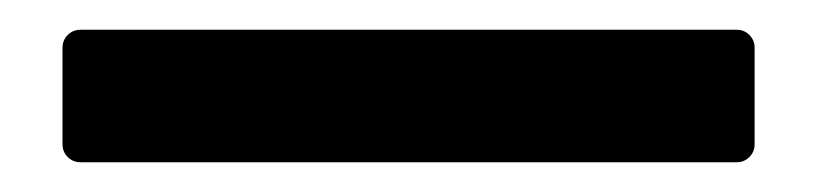

<svg xmlns="http://www.w3.org/2000/svg" viewBox="-20 -109 549 129"><path d="M22 -12V-77Q22 -82 25.5 -85.5Q29 -89 34 -89H475Q480 -89 483.5 -85.5Q487 -82 487 -77V-12Q487 -7 483.5 -3.5Q480 0 475 0H34Q29 0 25.5 -3.5Q22 -7 22 -12Z"/></svg>

Font: Amber EN SemiBold
Style: Regular
Weight: 600
Designer: Jeremy Tribby
Foundry: Tribby Type
Version: Version 1.408 November 24, 2021